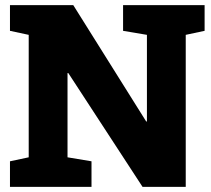

<svg xmlns="http://www.w3.org/2000/svg" viewBox="-20 -731 827 751"><path d="M337.9 -100.1V0H19V-100.1L92.3 -115.7V-594.7L19 -610.4V-710.9H266.6L551.8 -255.9H554.7V-594.7L461.4 -610.4V-710.9H780.3V-610.4L706.5 -594.7V0H537.6L247.1 -445.3H244.1V-115.7Z"/></svg>

Font: Hanuman Black
Style: Regular
Weight: 900
Designer: Danh Hong
Version: Version 8.002; ttfautohint (v1.8.3)